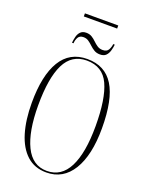

<svg xmlns="http://www.w3.org/2000/svg" viewBox="-179 -1070 901 1169"><g transform="rotate(20 272.0 -485.5)"><path d="M162 -961V-981H378V-961ZM149 -786Q151 -806 156 -826Q161 -846 174 -859.5Q187 -873 211 -873Q232 -873 247.5 -863.5Q263 -854 276 -841Q289 -828 304 -818Q319 -808 339 -808Q366 -808 376 -826Q386 -844 388 -864H398Q396 -844 390 -823.5Q384 -803 371 -790Q358 -777 333 -777Q311 -777 295 -786.5Q279 -796 265.5 -809Q252 -822 237.5 -832Q223 -842 204 -842Q180 -842 170 -825Q160 -808 159 -786ZM271 10Q195 10 144.5 -36Q94 -82 69 -165Q44 -248 44 -359Q44 -536 101 -630.5Q158 -725 272 -725Q387 -725 443 -635Q499 -545 499 -358Q499 -184 439.5 -87Q380 10 271 10ZM271 0Q365 0 411.5 -92Q458 -184 458 -358Q458 -535 416.5 -625Q375 -715 272 -715Q175 -715 130.5 -625Q86 -535 86 -358Q86 -189 132 -94.5Q178 0 271 0Z"/></g></svg>

Font: Noto Serif Display ExtraCondensed ExtraLight
Style: Regular
Weight: 200
Width: 2
Designer: Monotype Design Team
Foundry: Monotype Imaging Inc.
Version: Version 2.009